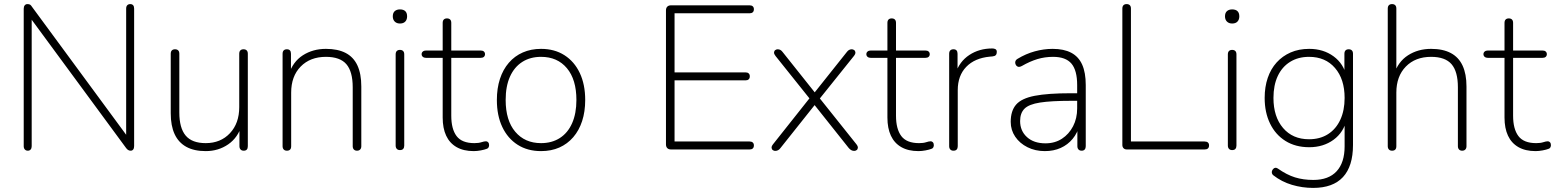

<svg xmlns="http://www.w3.org/2000/svg" viewBox="-20 -731 7605 939"><path d="M116 6Q107 6 101.5 0Q96 -6 96 -16V-688Q96 -699 101 -705Q106 -711 114 -711Q123 -711 127.5 -708Q132 -705 137 -697L619 -42H597V-689Q597 -700 602.5 -705.5Q608 -711 617 -711Q626 -711 631 -705.5Q636 -700 636 -689V-17Q636 -6 631.5 0Q627 6 619 6Q612 6 606.5 2.5Q601 -1 596 -8L114 -663H135V-16Q135 -6 130 0Q125 6 116 6Z M986 8Q929 8 891 -13Q853 -34 834 -75Q815 -116 815 -177V-468Q815 -479 820.5 -484.5Q826 -490 836 -490Q846 -490 851.5 -484.5Q857 -479 857 -468V-181Q857 -105 888 -68Q919 -31 986 -31Q1059 -31 1104.5 -79.5Q1150 -128 1150 -207V-468Q1150 -479 1155.5 -484.5Q1161 -490 1171 -490Q1181 -490 1186.5 -484.5Q1192 -479 1192 -468V-16Q1192 6 1172 6Q1162 6 1156.5 0Q1151 -6 1151 -16V-121H1163Q1144 -58 1096 -25Q1048 8 986 8Z M1383 6Q1373 6 1367.5 0Q1362 -6 1362 -16V-468Q1362 -479 1367.5 -484.5Q1373 -490 1383 -490Q1393 -490 1398 -484.5Q1403 -479 1403 -468V-366H1392Q1412 -429 1461 -460.5Q1510 -492 1574 -492Q1632 -492 1670.5 -472Q1709 -452 1728 -411Q1747 -370 1747 -308V-16Q1747 -6 1741.5 0Q1736 6 1726 6Q1716 6 1710.5 0Q1705 -6 1705 -16V-304Q1705 -381 1674 -417Q1643 -453 1574 -453Q1497 -453 1450.5 -405.5Q1404 -358 1404 -278V-16Q1404 6 1383 6Z M1936 3Q1926 3 1920.5 -3Q1915 -9 1915 -19V-465Q1915 -476 1920.5 -481.5Q1926 -487 1936 -487Q1946 -487 1951.5 -481.5Q1957 -476 1957 -465V-19Q1957 -9 1952 -3Q1947 3 1936 3ZM1936 -616Q1920 -616 1910.5 -625.5Q1901 -635 1901 -651Q1901 -668 1910.5 -676.5Q1920 -685 1936 -685Q1953 -685 1962 -676.5Q1971 -668 1971 -651Q1971 -635 1962 -625.5Q1953 -616 1936 -616Z M2297 8Q2247 8 2213 -11.5Q2179 -31 2162 -67.5Q2145 -104 2145 -156V-448H2064Q2054 -448 2048 -453Q2042 -458 2042 -466Q2042 -474 2048 -479Q2054 -484 2064 -484H2145V-619Q2145 -630 2150.5 -635.5Q2156 -641 2166 -641Q2176 -641 2181.5 -635.5Q2187 -630 2187 -619V-484H2330Q2341 -484 2346.5 -479Q2352 -474 2352 -466Q2352 -458 2346.5 -453Q2341 -448 2330 -448H2187V-165Q2187 -100 2213 -65.5Q2239 -31 2300 -31Q2321 -31 2334.5 -35.5Q2348 -40 2357 -40Q2363 -40 2367.5 -35Q2372 -30 2372 -21Q2372 -16 2369.5 -10.5Q2367 -5 2360 -3Q2350 1 2331.5 4.5Q2313 8 2297 8Z M2626 8Q2560 8 2511.5 -23Q2463 -54 2436.5 -110Q2410 -166 2410 -242Q2410 -299 2425 -345Q2440 -391 2468.5 -424Q2497 -457 2537 -474.5Q2577 -492 2626 -492Q2692 -492 2740.5 -461Q2789 -430 2815.5 -374Q2842 -318 2842 -242Q2842 -185 2827 -139Q2812 -93 2783.5 -60Q2755 -27 2715.5 -9.5Q2676 8 2626 8ZM2626 -31Q2679 -31 2718 -56Q2757 -81 2778 -128.5Q2799 -176 2799 -242Q2799 -342 2752.5 -397.5Q2706 -453 2626 -453Q2573 -453 2534 -428Q2495 -403 2474 -356Q2453 -309 2453 -242Q2453 -142 2500 -86.5Q2547 -31 2626 -31Z M3262 0Q3250 0 3243.5 -6.5Q3237 -13 3237 -25V-680Q3237 -692 3243.5 -698.5Q3250 -705 3262 -705H3646Q3656 -705 3661.5 -700Q3667 -695 3667 -686Q3667 -676 3661.5 -671Q3656 -666 3646 -666H3279V-377H3626Q3636 -377 3641.5 -372Q3647 -367 3647 -358Q3647 -348 3641.5 -343Q3636 -338 3626 -338H3279V-39H3646Q3656 -39 3661.5 -34Q3667 -29 3667 -20Q3667 -10 3661.5 -5Q3656 0 3646 0Z M3771 7Q3765 7 3759.5 3Q3754 -1 3753.5 -8.5Q3753 -16 3761 -26L3949 -263V-237L3773 -457Q3765 -467 3765.5 -474.5Q3766 -482 3771.5 -486Q3777 -490 3783 -490Q3791 -490 3797 -486.5Q3803 -483 3808 -476L3972 -270H3957L4121 -476Q4126 -483 4132 -486.5Q4138 -490 4146 -490Q4152 -490 4157.5 -486Q4163 -482 4163.5 -474.5Q4164 -467 4156 -457L3982 -240V-259L4168 -26Q4176 -16 4175.5 -8.5Q4175 -1 4169.5 3Q4164 7 4158 7Q4150 7 4143.5 3.5Q4137 0 4131 -7L3956 -227H3972L3797 -7Q3792 0 3785.5 3.5Q3779 7 3771 7Z M4472 8Q4422 8 4388 -11.5Q4354 -31 4337 -67.5Q4320 -104 4320 -156V-448H4239Q4229 -448 4223 -453Q4217 -458 4217 -466Q4217 -474 4223 -479Q4229 -484 4239 -484H4320V-619Q4320 -630 4325.5 -635.5Q4331 -641 4341 -641Q4351 -641 4356.5 -635.5Q4362 -630 4362 -619V-484H4505Q4516 -484 4521.5 -479Q4527 -474 4527 -466Q4527 -458 4521.5 -453Q4516 -448 4505 -448H4362V-165Q4362 -100 4388 -65.5Q4414 -31 4475 -31Q4496 -31 4509.5 -35.5Q4523 -40 4532 -40Q4538 -40 4542.5 -35Q4547 -30 4547 -21Q4547 -16 4544.5 -10.5Q4542 -5 4535 -3Q4525 1 4506.5 4.5Q4488 8 4472 8Z M4643 6Q4633 6 4627.5 0Q4622 -6 4622 -16V-468Q4622 -479 4627.5 -484.5Q4633 -490 4643 -490Q4653 -490 4658 -484.5Q4663 -479 4663 -468V-371H4653Q4672 -430 4720.5 -462Q4769 -494 4833 -494Q4842 -494 4848.5 -490.5Q4855 -487 4855 -477Q4855 -467 4850 -461.5Q4845 -456 4833 -455L4821 -454Q4747 -447 4705.5 -404Q4664 -361 4664 -290V-16Q4664 -6 4659 0Q4654 6 4643 6Z M5090 8Q5043 8 5005 -11Q4967 -30 4945 -62.5Q4923 -95 4923 -135Q4923 -189 4949.5 -219.5Q4976 -250 5040.5 -262.5Q5105 -275 5218 -275H5259V-238H5220Q5121 -238 5066.5 -229.5Q5012 -221 4990.5 -199.5Q4969 -178 4969 -139Q4969 -91 5002.5 -60.5Q5036 -30 5093 -30Q5139 -30 5173.5 -52.5Q5208 -75 5228 -113.5Q5248 -152 5248 -201V-315Q5248 -387 5220 -420Q5192 -453 5130 -453Q5090 -453 5053.5 -442Q5017 -431 4977 -408Q4968 -403 4961.5 -404Q4955 -405 4951 -409.5Q4947 -414 4945.5 -420.5Q4944 -427 4946.5 -433Q4949 -439 4956 -443Q4997 -468 5041 -480Q5085 -492 5128 -492Q5183 -492 5219 -473Q5255 -454 5272.5 -415Q5290 -376 5290 -315V-16Q5290 -6 5285 0Q5280 6 5270 6Q5260 6 5254.5 0Q5249 -6 5249 -16V-121H5260Q5250 -81 5226 -52Q5202 -23 5167.5 -7.5Q5133 8 5090 8Z M5491 0Q5481 0 5475 -6Q5469 -12 5469 -22V-689Q5469 -700 5474.5 -705.5Q5480 -711 5490 -711Q5500 -711 5505.5 -705.5Q5511 -700 5511 -689V-39H5871Q5882 -39 5887.5 -34Q5893 -29 5893 -20Q5893 -10 5887.5 -5Q5882 0 5871 0Z M6006 3Q5996 3 5990.5 -3Q5985 -9 5985 -19V-465Q5985 -476 5990.5 -481.5Q5996 -487 6006 -487Q6016 -487 6021.5 -481.5Q6027 -476 6027 -465V-19Q6027 -9 6022 -3Q6017 3 6006 3ZM6006 -616Q5990 -616 5980.5 -625.5Q5971 -635 5971 -651Q5971 -668 5980.5 -676.5Q5990 -685 6006 -685Q6023 -685 6032 -676.5Q6041 -668 6041 -651Q6041 -635 6032 -625.5Q6023 -616 6006 -616Z M6402 188Q6349 188 6298.5 173Q6248 158 6207 126Q6202 122 6200.5 116Q6199 110 6201 104.5Q6203 99 6207.5 94.5Q6212 90 6217.5 89.5Q6223 89 6229 93Q6273 124 6313.5 136.5Q6354 149 6403 149Q6478 149 6517 106.5Q6556 64 6556 -15V-148H6566Q6552 -84 6502 -47.5Q6452 -11 6383 -11Q6316 -11 6267 -41.5Q6218 -72 6191.5 -126.5Q6165 -181 6165 -252Q6165 -306 6180 -350Q6195 -394 6223.5 -425.5Q6252 -457 6292 -474.5Q6332 -492 6383 -492Q6452 -492 6502 -455.5Q6552 -419 6566 -355H6555V-468Q6555 -479 6560.5 -484.5Q6566 -490 6576 -490Q6586 -490 6591.5 -484.5Q6597 -479 6597 -468V-22Q6597 82 6548 135Q6499 188 6402 188ZM6382 -50Q6436 -50 6475 -75Q6514 -100 6535 -145.5Q6556 -191 6556 -252Q6556 -344 6509 -398.5Q6462 -453 6382 -453Q6329 -453 6289.5 -428.5Q6250 -404 6229 -359Q6208 -314 6208 -252Q6208 -160 6255 -105Q6302 -50 6382 -50Z M6788 6Q6778 6 6772.5 0Q6767 -6 6767 -16V-689Q6767 -700 6772.5 -705.5Q6778 -711 6788 -711Q6798 -711 6803.5 -705.5Q6809 -700 6809 -689V-366H6797Q6817 -429 6866 -460.5Q6915 -492 6979 -492Q7037 -492 7075.5 -471.5Q7114 -451 7133 -410Q7152 -369 7152 -308V-16Q7152 -6 7146.5 0Q7141 6 7131 6Q7121 6 7115.5 0Q7110 -6 7110 -16V-304Q7110 -381 7079 -417Q7048 -453 6979 -453Q6902 -453 6855.5 -405.5Q6809 -358 6809 -278V-16Q6809 6 6788 6Z M7490 8Q7440 8 7406 -11.5Q7372 -31 7355 -67.5Q7338 -104 7338 -156V-448H7257Q7247 -448 7241 -453Q7235 -458 7235 -466Q7235 -474 7241 -479Q7247 -484 7257 -484H7338V-619Q7338 -630 7343.5 -635.5Q7349 -641 7359 -641Q7369 -641 7374.5 -635.5Q7380 -630 7380 -619V-484H7523Q7534 -484 7539.5 -479Q7545 -474 7545 -466Q7545 -458 7539.5 -453Q7534 -448 7523 -448H7380V-165Q7380 -100 7406 -65.5Q7432 -31 7493 -31Q7514 -31 7527.5 -35.5Q7541 -40 7550 -40Q7556 -40 7560.5 -35Q7565 -30 7565 -21Q7565 -16 7562.5 -10.5Q7560 -5 7553 -3Q7543 1 7524.5 4.5Q7506 8 7490 8Z"/></svg>

Font: Nunito ExtraLight
Style: Regular
Weight: 200
Designer: Vernon Adams
Foundry: Vernon Adams
Version: Version 3.602;April 4, 2023;FontCreator 14.0.0.2856 64-bit